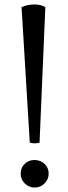

<svg xmlns="http://www.w3.org/2000/svg" viewBox="-20 -831 308 864"><path d="M114 -189 77 -799Q105 -811 135 -811Q163 -811 184 -799L158 -189Q147 -186 137 -186Q126 -186 114 -189ZM135 -111Q162 -111 180.5 -93.5Q199 -76 199 -50Q199 -24 180.5 -5.5Q162 13 136 13Q110 13 91.5 -5.5Q73 -24 73 -50Q73 -76 91 -93.5Q109 -111 135 -111Z"/></svg>

Font: Adamina
Style: Regular
Weight: 400
Designer: Cyreal (www.cyreal.org)
Foundry: Alexei Vanyashin
Version: Version 1.013